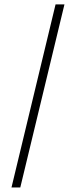

<svg xmlns="http://www.w3.org/2000/svg" viewBox="-20 -703 340 864"><path d="M270 -683.1 71.3 140.6H31.7L230 -683.1Z"/></svg>

Font: HM XNiloofar
Style: Regular
Weight: 400
Designer: Hossein Movahhedian
Version: Version 2.8, 2015